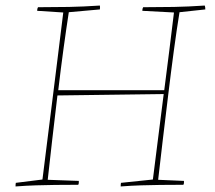

<svg xmlns="http://www.w3.org/2000/svg" viewBox="-20 -666 774 692"><path d="M36 6Q36 -2 37 -7L133 -19Q140 -72 148.5 -143Q157 -214 167.5 -294.5Q178 -375 188 -459Q198 -543 208 -621L114 -627Q114 -630 114.5 -633Q115 -636 117 -640Q177 -640 228.5 -641Q280 -642 340 -646Q341 -640 340 -632L228 -622Q219 -564 209 -491Q199 -418 190 -341H572Q581 -411 590 -482.5Q599 -554 607 -621L493 -627Q493 -630 493.5 -633Q494 -636 496 -640Q556 -640 607 -641Q658 -642 718 -646Q719 -643 719.5 -640Q720 -637 720 -632L627 -622Q617 -561 606.5 -483Q596 -405 586 -322Q576 -239 566.5 -160Q557 -81 550 -18L643 -14Q643 -10 643 -7Q643 -4 641 0Q594 0 558 0.5Q522 1 488.5 2Q455 3 415 6Q415 -2 416 -7L531 -19Q538 -77 548.5 -157.5Q559 -238 570 -327L187 -322Q177 -240 168 -160.5Q159 -81 152 -18L264 -14Q264 -10 264 -7Q264 -4 262 0Q215 0 179 0.5Q143 1 109.5 2Q76 3 36 6Z"/></svg>

Font: Labrada Thin
Style: Italic
Weight: 100
Italic angle: -7°
Designer: Mercedes Jáuregui
Foundry: Omnibus-Type Team
Version: Version 1.000; ttfautohint (v1.8.4.7-5d5b)